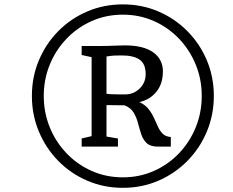

<svg xmlns="http://www.w3.org/2000/svg" viewBox="-20 -938 1089 897"><path d="M129 -490Q129 -579 161.8 -656.5Q194.5 -734 252.5 -792.8Q310.5 -851.5 387.8 -884.5Q465 -917.5 554 -917.5Q643 -917.5 720 -884.5Q797 -851.5 855.2 -792.8Q913.5 -734 946.2 -656.5Q979 -579 979 -490Q979 -401 946.2 -323Q913.5 -245 855.2 -186Q797 -127 720 -93.8Q643 -60.5 554 -60.5Q465 -60.5 387.8 -93.8Q310.5 -127 252.5 -186Q194.5 -245 161.8 -323Q129 -401 129 -490ZM184.5 -490Q184.5 -412 212.5 -343.2Q240.5 -274.5 290.8 -222Q341 -169.5 408.2 -139.5Q475.5 -109.5 554 -109.5Q632 -109.5 699.2 -139.5Q766.5 -169.5 816.5 -222Q866.5 -274.5 894.5 -343.2Q922.5 -412 922.5 -490Q922.5 -567.5 894.5 -636Q866.5 -704.5 816.5 -757Q766.5 -809.5 699.2 -839.5Q632 -869.5 554 -869.5Q475.5 -869.5 408.2 -839.5Q341 -809.5 290.8 -757Q240.5 -704.5 212.5 -636Q184.5 -567.5 184.5 -490ZM408 -302V-671L361.5 -681V-723H437Q462.5 -723 481 -723.5Q499.5 -724 518.2 -724.8Q537 -725.5 562.5 -726Q650.5 -726 695.8 -693.5Q741 -661 741 -604.5Q741 -547 711 -509.8Q681 -472.5 631.5 -461Q659 -448 674.5 -428Q690 -408 699.8 -386.2Q709.5 -364.5 718.5 -345Q727.5 -325.5 741 -312.5Q754.5 -299.5 778 -298V-253H718Q683 -253 665.8 -269Q648.5 -285 640.2 -309.8Q632 -334.5 625 -361.8Q618 -389 604.5 -411.8Q591 -434.5 562 -446L477.5 -447V-300L531 -291V-253H361.5V-291ZM477.5 -500Q485.5 -498.5 502.2 -497.8Q519 -497 536.8 -497Q554.5 -497 565 -497Q604.5 -497 632.5 -524.5Q660.5 -552 660.5 -591.5Q660.5 -640 632 -659.5Q603.5 -679 549.5 -679Q533.5 -679 516.5 -678.5Q499.5 -678 477.5 -674Z"/></svg>

Font: Merriweather Light
Style: Italic
Weight: 300
Italic angle: -7.8°
Designer: Eben Sorkin
Foundry: Eben Sorkin
Version: Version 2.101